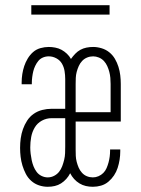

<svg xmlns="http://www.w3.org/2000/svg" viewBox="-20 -708 540 736"><path d="M163 8Q146 8 129.5 2.5Q113 -3 100 -14.5Q87 -26 79 -41.5Q71 -57 66 -73.5Q61 -90 59 -107Q57 -124 57 -141Q57 -160 59.5 -178Q62 -196 68 -213Q74 -230 84 -245.5Q94 -261 109 -271.5Q124 -282 142 -286.5Q160 -291 178 -291H230V-405Q230 -420 227.5 -435.5Q225 -451 217.5 -464Q210 -477 196 -484.5Q182 -492 167 -492Q155 -492 144.5 -487.5Q134 -483 127 -474.5Q120 -466 115 -455.5Q110 -445 107.5 -434.5Q105 -424 103.5 -412.5Q102 -401 102 -390V-385H63V-392Q63 -408 65.5 -424Q68 -440 73 -455Q78 -470 86.5 -484Q95 -498 107 -508.5Q119 -519 135 -523.5Q151 -528 167 -528Q179 -528 192 -525.5Q205 -523 216 -517Q227 -511 236.5 -502Q246 -493 252 -482Q259 -492 268 -501.5Q277 -511 288 -517Q299 -523 311.5 -525.5Q324 -528 337 -528Q353 -528 369.5 -523Q386 -518 399 -507.5Q412 -497 420.5 -482.5Q429 -468 434 -452Q439 -436 441 -419.5Q443 -403 443 -386V-242H270V-134Q270 -122 270.5 -110.5Q271 -99 274 -87.5Q277 -76 281.5 -65.5Q286 -55 294 -46Q302 -37 313 -32.5Q324 -28 336 -28Q347 -28 357.5 -32.5Q368 -37 376 -45Q384 -53 388.5 -63.5Q393 -74 396 -85Q399 -96 400.5 -107.5Q402 -119 402 -130V-135H441V-128Q441 -112 438.5 -96Q436 -80 431 -64.5Q426 -49 417 -35.5Q408 -22 395.5 -11.5Q383 -1 367.5 3.5Q352 8 336 8Q322 8 309 5Q296 2 284.5 -5Q273 -12 264 -22Q255 -32 249 -44Q243 -32 234 -22Q225 -12 214 -5Q203 2 190 5Q177 8 163 8ZM270 -278H404V-386Q404 -398 403 -409.5Q402 -421 399 -432.5Q396 -444 391 -455Q386 -466 378 -474.5Q370 -483 359 -487.5Q348 -492 337 -492Q325 -492 314 -487.5Q303 -483 295 -474.5Q287 -466 282 -455Q277 -444 274 -432.5Q271 -421 270.5 -409.5Q270 -398 270 -386ZM163 -28Q176 -28 187.5 -34Q199 -40 206.5 -49.5Q214 -59 218.5 -71Q223 -83 226 -95.5Q229 -108 229.5 -120.5Q230 -133 230 -146V-255H178Q158 -255 140.5 -245.5Q123 -236 113 -219Q103 -202 99.5 -182.5Q96 -163 96 -143Q96 -131 97.5 -118.5Q99 -106 101.5 -94Q104 -82 108.5 -70.5Q113 -59 120.5 -49Q128 -39 139.5 -33.5Q151 -28 163 -28ZM400 -652H100V-688H400Z"/></svg>

Font: Iosevka Term Curly Extralight
Style: Regular
Weight: 200
Designer: Belleve Invis
Foundry: Belleve Invis
Version: Version 32.3.0